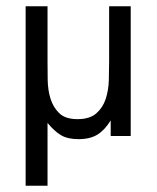

<svg xmlns="http://www.w3.org/2000/svg" viewBox="-20 -435 501 614"><path d="M398 -415V0H334V-50Q315 -19 291.5 -4.5Q268 10 231 10Q196 10 174.5 -3Q153 -16 132 -42V159H62V-415H132V-239Q132 -212 132.5 -179.5Q133 -147 141.5 -119.5Q150 -92 169.5 -73Q189 -54 228 -54Q267 -54 288 -72.5Q309 -91 318 -118.5Q327 -146 328 -178Q329 -210 329 -238V-415Z"/></svg>

Font: Gloria
Style: Regular
Weight: 400
Designer: Peter Wiegel
Foundry: Peter Wiegel
Version: Version 1.000